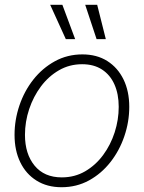

<svg xmlns="http://www.w3.org/2000/svg" viewBox="-20 -762 593 792"><path d="M233.9 10.3Q174.3 10.3 130.6 -17.1Q86.9 -44.4 63.5 -93Q40 -141.6 40 -205.6Q40 -267.6 60.1 -326.9Q80.1 -386.2 117.4 -433.6Q154.8 -481 206.3 -509.3Q257.8 -537.6 319.8 -537.6Q379.4 -537.6 422.6 -510.3Q465.8 -482.9 489.5 -434.3Q513.2 -385.7 513.2 -321.3Q513.2 -259.3 492.9 -200Q472.7 -140.6 435.5 -93.3Q398.4 -45.9 347.2 -17.8Q295.9 10.3 233.9 10.3ZM234.9 -30.3Q288.1 -30.3 331.3 -55.4Q374.5 -80.6 405.5 -122.6Q436.5 -164.6 453.1 -216.3Q469.7 -268.1 469.7 -321.3Q469.7 -374 452.1 -413.6Q434.6 -453.1 400.9 -475.1Q367.2 -497.1 318.8 -497.1Q266.6 -497.1 223.4 -472.2Q180.2 -447.3 148.9 -405.5Q117.7 -363.8 100.3 -311.8Q83 -259.8 83 -205.6Q83 -127 122.8 -78.6Q162.6 -30.3 234.9 -30.3ZM378.4 -600.6 331.5 -742.2H380.9L416.5 -600.6ZM251.5 -600.6 187 -742.2H237.3L290 -600.6Z"/></svg>

Font: Inter 24pt ExtraLight
Style: Italic
Weight: 250
Italic angle: -9.3988°
Version: Version 4.001;git-66647c0bb